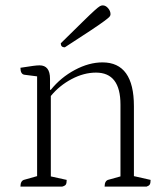

<svg xmlns="http://www.w3.org/2000/svg" viewBox="-20 -694 618 714"><path d="M56 0Q56 -23 72 -26L118 -39V-410L71 -416Q56 -418 56 -442Q88 -447 103 -449Q118 -451 127 -451Q166 -451 166 -401V-360H169Q206 -406 258.5 -434Q311 -462 361 -462Q478 -462 478 -299V-39L540 -25Q540 -13 537 -8Q534 -3 525 0H369Q369 -23 385 -26L428 -38V-305Q428 -424 337 -424Q292 -424 246.5 -400Q201 -376 169 -337V-38L228 -25Q228 -13 225 -8Q222 -3 211 0ZM221 -518Q206 -518 206 -533Q258 -584 287.5 -613Q317 -642 331.5 -655Q346 -668 351.5 -671Q357 -674 362 -674Q373 -674 382 -663.5Q391 -653 391 -641Q391 -636 387 -631.5Q383 -627 367.5 -615.5Q352 -604 317.5 -581Q283 -558 221 -518Z"/></svg>

Font: Petrona ExtraLight
Style: Regular
Weight: 200
Designer: Ringo R. Seeber
Foundry: Ringo R. Seeber
Version: Version 2.001; ttfautohint (v1.8.3)